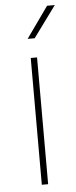

<svg xmlns="http://www.w3.org/2000/svg" viewBox="-53 -767 314 797"><g transform="rotate(-5 103.5 -369.0)"><path d="M82.5 -608.4 174.8 -738.3H207L111.8 -608.4ZM114.7 -528.3V0H88.4V-528.3Z"/></g></svg>

Font: Mardoto Thin
Style: Regular
Weight: 250
Designer: Christian Robertson, Vahan Hovhannisyan
Foundry: Google
Version: Version 1.000